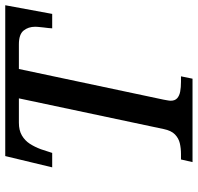

<svg xmlns="http://www.w3.org/2000/svg" viewBox="-31 -723 754 732"><g transform="rotate(-90 346.0 -357.0)"><path d="M94 0 104 -44H125Q147 -44 166 -48.5Q185 -53 199.5 -67Q214 -81 220 -110L337 -662H244Q215 -662 195.5 -650.5Q176 -639 164 -620.5Q152 -602 143 -578L129 -535H74L117 -714H692L659 -535H604Q604 -539 605 -548.5Q606 -558 607.5 -569.5Q609 -581 609.5 -589.5Q610 -598 610 -600Q610 -626 595.5 -644Q581 -662 543 -662H449L332 -110Q331 -104 329.5 -96Q328 -88 328 -83Q328 -67 337.5 -58.5Q347 -50 363 -47Q379 -44 400 -44H421L412 0Z"/></g></svg>

Font: ET Text
Style: Italic
Weight: 470
Italic angle: -12°
Designer: Monotype Design Team
Foundry: Monotype Imaging Inc.
Version: Version 2.009